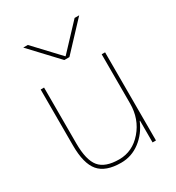

<svg xmlns="http://www.w3.org/2000/svg" viewBox="-181 -861 900 981"><g transform="rotate(-30 268.5 -370.0)"><path d="M106 -750H133L270 -604H272L409 -750H436L286 -590H256ZM436 -128H434Q408 -66 358 -28Q308 10 246 10Q155 10 115.5 -36.5Q76 -83 76 -190V-520H96V-190Q96 -92 130 -51Q164 -10 246 -10Q325 -10 380.5 -74.5Q436 -139 436 -230V-520H456V0H436Z"/></g></svg>

Font: M PLUS 1p Thin
Style: Regular
Weight: 250
Version: Version 1.062